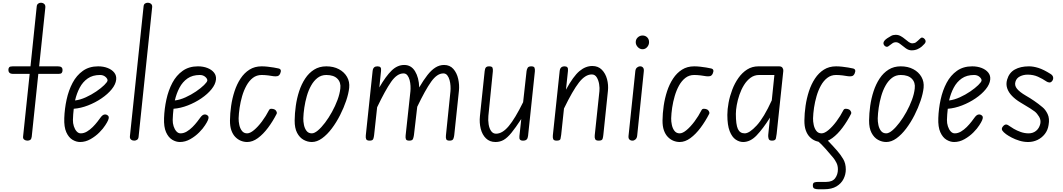

<svg xmlns="http://www.w3.org/2000/svg" viewBox="-20 -1024 7742 1398"><path d="M179.5 0Q166.5 0 156.5 -7.2Q146.5 -14.5 148 -29L196 -486H77.5Q57 -486 49 -494Q41 -502 41 -514.5Q41 -527 46.8 -534Q52.5 -541 72.5 -541H202L247.5 -978Q249 -991 257.8 -997.5Q266.5 -1004 277.5 -1004Q292 -1004 302 -995.2Q312 -986.5 310 -968L265 -541H401.5Q420 -541 427.8 -534Q435.5 -527 435.5 -514.5Q435.5 -500.5 429.5 -493.2Q423.5 -486 407 -486H259L211 -28.5Q209 -12.5 201.2 -6.2Q193.5 0 179.5 0Z M563 10Q535 10 507.5 -6.5Q480 -23 462.8 -61.2Q445.5 -99.5 448 -164.5Q450.5 -232.5 465 -299.2Q479.5 -366 508.5 -420.8Q537.5 -475.5 583.5 -508.2Q629.5 -541 694.5 -541Q733 -541 763.8 -529Q794.5 -517 811.8 -495.5Q829 -474 826 -444.5Q822.5 -410 793.5 -374.2Q764.5 -338.5 719.2 -307.8Q674 -277 621.2 -256.5Q568.5 -236 517 -232Q514.5 -211.5 513 -191Q511.5 -170.5 511 -151Q510.5 -127 517.8 -104.5Q525 -82 538 -67.5Q551 -53 568 -53Q591 -53 613.2 -66.2Q635.5 -79.5 655 -99Q674.5 -118.5 689.5 -138Q704.5 -157.5 713.5 -170Q726.5 -187.5 739.8 -190Q753 -192.5 764 -184Q771 -179.5 772 -171Q773 -162.5 767 -148.2Q761 -134 746.5 -112Q732 -88.5 703.8 -60Q675.5 -31.5 639 -10.8Q602.5 10 563 10ZM526.5 -292.5Q564 -297 604.8 -315.5Q645.5 -334 681 -358.2Q716.5 -382.5 739 -404.5Q761.5 -426.5 763 -437.5Q764 -450.5 748.2 -464.2Q732.5 -478 708.5 -478Q655 -478 618.8 -452.8Q582.5 -427.5 560.2 -385.2Q538 -343 526.5 -292.5Z M957.5 0Q943.5 0 933.8 -8Q924 -16 926 -33L1025.5 -978Q1027 -992.5 1035.8 -998.2Q1044.5 -1004 1055.5 -1004Q1070 -1004 1079.8 -995.8Q1089.5 -987.5 1088 -972L989 -27Q987.5 -12.5 978 -6.2Q968.5 0 957.5 0Z M1289.5 10Q1261.5 10 1234 -6.5Q1206.5 -23 1189.2 -61.2Q1172 -99.5 1174.5 -164.5Q1177 -232.5 1191.5 -299.2Q1206 -366 1235 -420.8Q1264 -475.5 1310 -508.2Q1356 -541 1421 -541Q1459.5 -541 1490.2 -529Q1521 -517 1538.2 -495.5Q1555.5 -474 1552.5 -444.5Q1549 -410 1520 -374.2Q1491 -338.5 1445.8 -307.8Q1400.5 -277 1347.8 -256.5Q1295 -236 1243.5 -232Q1241 -211.5 1239.5 -191Q1238 -170.5 1237.5 -151Q1237 -127 1244.2 -104.5Q1251.5 -82 1264.5 -67.5Q1277.5 -53 1294.5 -53Q1317.5 -53 1339.8 -66.2Q1362 -79.5 1381.5 -99Q1401 -118.5 1416 -138Q1431 -157.5 1440 -170Q1453 -187.5 1466.2 -190Q1479.5 -192.5 1490.5 -184Q1497.5 -179.5 1498.5 -171Q1499.5 -162.5 1493.5 -148.2Q1487.5 -134 1473 -112Q1458.5 -88.5 1430.2 -60Q1402 -31.5 1365.5 -10.8Q1329 10 1289.5 10ZM1253 -292.5Q1290.5 -297 1331.2 -315.5Q1372 -334 1407.5 -358.2Q1443 -382.5 1465.5 -404.5Q1488 -426.5 1489.5 -437.5Q1490.5 -450.5 1474.8 -464.2Q1459 -478 1435 -478Q1381.5 -478 1345.2 -452.8Q1309 -427.5 1286.8 -385.2Q1264.5 -343 1253 -292.5Z M1779.5 10Q1756.5 10 1734 1Q1711.5 -8 1693.2 -26.8Q1675 -45.5 1664.5 -75.2Q1654 -105 1654.5 -147Q1655 -198.5 1663 -253.5Q1671 -308.5 1687.8 -359.8Q1704.5 -411 1731.5 -452Q1758.5 -493 1796.5 -517Q1834.5 -541 1885 -541Q1905.5 -541 1928.5 -538.5Q1951.5 -536 1972.5 -532.5Q1993.5 -529 2008.5 -525.5Q2021.5 -522.5 2024.2 -513Q2027 -503.5 2020 -488Q2012.5 -472 1999.5 -469.5Q1986.5 -467 1972 -469Q1957.5 -472 1931.8 -475Q1906 -478 1885 -478Q1848.5 -478 1821.2 -457Q1794 -436 1774.8 -401.2Q1755.5 -366.5 1743.2 -324.5Q1731 -282.5 1724.8 -240.2Q1718.5 -198 1717.5 -162.5Q1717 -139.5 1722.5 -114Q1728 -88.5 1741.8 -70.8Q1755.5 -53 1779.5 -53Q1801 -53 1829.5 -76.8Q1858 -100.5 1887.2 -139.5Q1916.5 -178.5 1939.5 -223.5Q1944.5 -232.5 1957.2 -232Q1970 -231.5 1979 -227Q1984.5 -224.5 1988.8 -219Q1993 -213.5 1995 -207.2Q1997 -201 1994.5 -195.5Q1966.5 -140.5 1931.5 -93.8Q1896.5 -47 1857.8 -18.5Q1819 10 1779.5 10Z M2250.5 10Q2219.5 10 2190.5 -6Q2161.5 -22 2143.2 -56.8Q2125 -91.5 2125.5 -147Q2126 -198.5 2133.8 -253.5Q2141.5 -308.5 2158.2 -359.8Q2175 -411 2202 -452Q2229 -493 2267.2 -517Q2305.5 -541 2356 -541Q2408.5 -541 2447.5 -520.2Q2486.5 -499.5 2506.8 -464.2Q2527 -429 2522.5 -384.5Q2518 -342.5 2500.5 -290.5Q2483 -238.5 2456.2 -185.8Q2429.5 -133 2396 -88.5Q2362.5 -44 2325.2 -17Q2288 10 2250.5 10ZM2250.5 -53Q2269.5 -53 2294.8 -74.2Q2320 -95.5 2346.8 -130.8Q2373.5 -166 2397.2 -209Q2421 -252 2437.5 -296.5Q2454 -341 2458 -380Q2463.5 -423.5 2436.8 -450.8Q2410 -478 2356 -478Q2319.5 -478 2292.2 -457Q2265 -436 2245.5 -401.2Q2226 -366.5 2214 -324.5Q2202 -282.5 2195.8 -240.2Q2189.5 -198 2188.5 -162.5Q2188 -139.5 2193.2 -114Q2198.5 -88.5 2212.2 -70.8Q2226 -53 2250.5 -53Z M2671.5 0Q2651 0 2646.2 -10.8Q2641.5 -21.5 2643.5 -38.5L2693 -506Q2695 -525 2703.8 -533Q2712.5 -541 2727.5 -541Q2744 -541 2750.2 -533.8Q2756.5 -526.5 2754.5 -508L2742 -387.5Q2789.5 -469.5 2831.5 -510.2Q2873.5 -551 2923.5 -551Q2974 -551 3002 -505.2Q3030 -459.5 3032.5 -387.5Q3063.5 -440.5 3092 -477Q3120.5 -513.5 3150.2 -532.2Q3180 -551 3213.5 -551Q3255.5 -551 3281 -522Q3306.5 -493 3316.2 -449.5Q3326 -406 3321.5 -362.5L3287.5 -40.5Q3286 -26 3280.8 -13Q3275.5 0 3253.5 0Q3233 0 3229 -10.8Q3225 -21.5 3227 -38.5L3260 -360.5Q3261.5 -377 3260.2 -398.8Q3259 -420.5 3253.2 -441.2Q3247.5 -462 3236.5 -475.8Q3225.5 -489.5 3208 -489.5Q3162.5 -489.5 3119.5 -429.2Q3076.5 -369 3018 -246.5L2994 -40.5Q2992 -25.5 2987.2 -12.8Q2982.5 0 2960 0Q2939.5 0 2935.5 -10.8Q2931.5 -21.5 2933.5 -38.5L2968.5 -360.5Q2970 -377 2969 -398.8Q2968 -420.5 2962.5 -441.2Q2957 -462 2946.2 -475.8Q2935.5 -489.5 2918 -489.5Q2871 -489.5 2828.2 -428.5Q2785.5 -367.5 2726 -243L2704 -40.5Q2702.5 -25.5 2698 -12.8Q2693.5 0 2671.5 0Z M3588 10Q3545.5 10 3518.2 -16.8Q3491 -43.5 3480.2 -86.8Q3469.5 -130 3474.5 -178.5L3509 -506Q3510 -514.5 3512.2 -522.5Q3514.5 -530.5 3520.8 -535.8Q3527 -541 3540.5 -541Q3562.5 -541 3566.2 -530.5Q3570 -520 3568.5 -504L3536 -180.5Q3533 -148 3538 -118Q3543 -88 3556.5 -69.2Q3570 -50.5 3592 -50.5Q3638 -50.5 3684.2 -105.8Q3730.5 -161 3789 -280L3814 -506Q3815.5 -518.5 3821.8 -529.8Q3828 -541 3848.5 -541Q3868 -541 3872 -530.5Q3876 -520 3874.5 -504L3825 -35Q3823 -16.5 3814.5 -8.2Q3806 0 3788.5 0Q3772.5 0 3766.2 -7.5Q3760 -15 3762 -33L3775.5 -157.5Q3733.5 -93.5 3703.8 -57Q3674 -20.5 3647.2 -5.2Q3620.5 10 3588 10Z M4033 0Q4012.5 0 4008 -11.2Q4003.5 -22.5 4005.5 -39.5L4055 -506Q4057 -524.5 4066 -532.8Q4075 -541 4091 -541Q4104.5 -541 4111 -533.8Q4117.5 -526.5 4115.5 -508L4101 -371Q4154.5 -469 4199 -506.2Q4243.5 -543.5 4293 -543.5Q4335.5 -543.5 4362.2 -516.2Q4389 -489 4400 -447.5Q4411 -406 4406.5 -362.5L4373 -41.5Q4371.5 -25.5 4367.5 -12.8Q4363.5 0 4339 0Q4318.5 0 4313.5 -11Q4308.5 -22 4310.5 -39.5L4344.5 -360.5Q4347 -382.5 4342.5 -411Q4338 -439.5 4325 -460.8Q4312 -482 4289 -482Q4241.5 -482 4195.8 -423.5Q4150 -365 4086.5 -234L4066 -41.5Q4064 -25.5 4061 -12.8Q4058 0 4033 0Z M4585.5 0Q4571.5 0 4563 -8.2Q4554.5 -16.5 4556.5 -35L4606 -506.5Q4608 -524 4618.5 -532.5Q4629 -541 4641.5 -541Q4654 -541 4662 -532Q4670 -523 4667.5 -502.5L4619.5 -36.5Q4617.5 -18 4607.2 -9Q4597 0 4585.5 0ZM4658.5 -665.5Q4639 -665.5 4624 -681.2Q4609 -697 4609 -717Q4609 -738 4624 -751.8Q4639 -765.5 4658.5 -765.5Q4679 -765.5 4692.5 -752Q4706 -738.5 4706 -717Q4706 -697 4692.2 -681.2Q4678.5 -665.5 4658.5 -665.5Z M4929 10Q4906 10 4883.5 1Q4861 -8 4842.8 -26.8Q4824.5 -45.5 4814 -75.2Q4803.5 -105 4804 -147Q4804.5 -198.5 4812.5 -253.5Q4820.5 -308.5 4837.2 -359.8Q4854 -411 4881 -452Q4908 -493 4946 -517Q4984 -541 5034.5 -541Q5055 -541 5078 -538.5Q5101 -536 5122 -532.5Q5143 -529 5158 -525.5Q5171 -522.5 5173.8 -513Q5176.5 -503.5 5169.5 -488Q5162 -472 5149 -469.5Q5136 -467 5121.5 -469Q5107 -472 5081.2 -475Q5055.5 -478 5034.5 -478Q4998 -478 4970.8 -457Q4943.5 -436 4924.2 -401.2Q4905 -366.5 4892.8 -324.5Q4880.5 -282.5 4874.2 -240.2Q4868 -198 4867 -162.5Q4866.5 -139.5 4872 -114Q4877.5 -88.5 4891.2 -70.8Q4905 -53 4929 -53Q4950.5 -53 4979 -76.8Q5007.5 -100.5 5036.8 -139.5Q5066 -178.5 5089 -223.5Q5094 -232.5 5106.8 -232Q5119.5 -231.5 5128.5 -227Q5134 -224.5 5138.2 -219Q5142.5 -213.5 5144.5 -207.2Q5146.5 -201 5144 -195.5Q5116 -140.5 5081 -93.8Q5046 -47 5007.2 -18.5Q4968.5 10 4929 10Z M5391 10Q5363 10 5336.5 -8Q5310 -26 5293 -69Q5276 -112 5276 -187.5Q5276 -228.5 5285 -276.5Q5294 -324.5 5311.8 -371.2Q5329.5 -418 5356.8 -456.5Q5384 -495 5420.2 -518Q5456.5 -541 5502.5 -541H5652.5Q5670 -541 5677.2 -530.8Q5684.5 -520.5 5683.5 -508L5635 -49Q5633 -32.5 5629.5 -16.2Q5626 0 5601 0Q5580.5 0 5576.5 -14Q5572.5 -28 5573.5 -40.5L5586.5 -167.5Q5535 -86 5489 -38Q5443 10 5391 10ZM5402.5 -53Q5436.5 -53 5489.2 -110Q5542 -167 5599.5 -293.5L5618.5 -478H5507.5Q5472.5 -478 5445 -457.8Q5417.5 -437.5 5397.2 -404.8Q5377 -372 5364 -333.8Q5351 -295.5 5344.5 -259Q5338 -222.5 5338 -195Q5338 -116.5 5352.8 -84.8Q5367.5 -53 5402.5 -53Z M5962 10Q5939 10 5916.5 1Q5894 -8 5875.8 -26.8Q5857.5 -45.5 5847 -75.2Q5836.5 -105 5837 -147Q5837.5 -198.5 5845.5 -253.5Q5853.5 -308.5 5870.2 -359.8Q5887 -411 5914 -452Q5941 -493 5979 -517Q6017 -541 6067.5 -541Q6088 -541 6111 -538.5Q6134 -536 6155 -532.5Q6176 -529 6191 -525.5Q6204 -522.5 6206.8 -513Q6209.5 -503.5 6202.5 -488Q6195 -472 6182 -469.5Q6169 -467 6154.5 -469Q6140 -472 6114.2 -475Q6088.5 -478 6067.5 -478Q6031 -478 6003.8 -457Q5976.5 -436 5957.2 -401.2Q5938 -366.5 5925.8 -324.5Q5913.5 -282.5 5907.2 -240.2Q5901 -198 5900 -162.5Q5899.5 -139.5 5905 -114Q5910.5 -88.5 5924.2 -70.8Q5938 -53 5962 -53Q5983.5 -53 6012 -76.8Q6040.5 -100.5 6069.8 -139.5Q6099 -178.5 6122 -223.5Q6127 -232.5 6139.8 -232Q6152.5 -231.5 6161.5 -227Q6167 -224.5 6171.2 -219Q6175.5 -213.5 6177.5 -207.2Q6179.5 -201 6177 -195.5Q6149 -140.5 6114 -93.8Q6079 -47 6040.2 -18.5Q6001.5 10 5962 10ZM5937.5 354Q5921.5 354 5910 349.2Q5898.5 344.5 5898.5 326Q5898.5 308.5 5909.2 304.5Q5920 300.5 5937.5 300.5H5995.5Q6041 300.5 6061 273.5Q6081 246.5 6081 209Q6081 181 6069.2 159Q6057.5 137 6046.5 124Q6023 96 5991.5 60Q5960 24 5932 1Q5924 -6 5925 -15.5Q5926 -25 5933.2 -32.5Q5940.5 -40 5950 -40Q5957 -40 5961.2 -39Q5965.5 -38 5976.5 -29.5Q5989.5 -19 6009.2 1.5Q6029 22 6048 42.8Q6067 63.5 6078 76.5Q6100 101.5 6119.2 133.5Q6138.5 165.5 6138.5 210Q6138.5 246 6122 279Q6105.5 312 6070.8 333Q6036 354 5981 354Z M6433 10Q6402 10 6373 -6Q6344 -22 6325.8 -56.8Q6307.5 -91.5 6308 -147Q6308.5 -198.5 6316.2 -253.5Q6324 -308.5 6340.8 -359.8Q6357.5 -411 6384.5 -452Q6411.5 -493 6449.8 -517Q6488 -541 6538.5 -541Q6591 -541 6630 -520.2Q6669 -499.5 6689.2 -464.2Q6709.5 -429 6705 -384.5Q6700.5 -342.5 6683 -290.5Q6665.5 -238.5 6638.8 -185.8Q6612 -133 6578.5 -88.5Q6545 -44 6507.8 -17Q6470.5 10 6433 10ZM6433 -53Q6452 -53 6477.2 -74.2Q6502.5 -95.5 6529.2 -130.8Q6556 -166 6579.8 -209Q6603.5 -252 6620 -296.5Q6636.5 -341 6640.5 -380Q6646 -423.5 6619.2 -450.8Q6592.5 -478 6538.5 -478Q6502 -478 6474.8 -457Q6447.5 -436 6428 -401.2Q6408.5 -366.5 6396.5 -324.5Q6384.5 -282.5 6378.2 -240.2Q6372 -198 6371 -162.5Q6370.5 -139.5 6375.8 -114Q6381 -88.5 6394.8 -70.8Q6408.5 -53 6433 -53ZM6617.5 -657.5Q6596 -657.5 6575.5 -672.2Q6555 -687 6537 -701.8Q6519 -716.5 6504 -716.5Q6487.5 -716.5 6476 -707.2Q6464.5 -698 6447 -686Q6440 -681.5 6432 -684Q6424 -686.5 6418.5 -693.5Q6413 -700.5 6412.5 -708.5Q6412 -718 6420.2 -728Q6428.5 -738 6441 -746Q6455.5 -755 6469 -762.8Q6482.5 -770.5 6502 -770.5Q6521.5 -770.5 6538.2 -761.2Q6555 -752 6569.5 -739.5Q6584 -727 6597.2 -717.8Q6610.5 -708.5 6623 -708.5Q6639 -708.5 6649.5 -716.2Q6660 -724 6683.5 -746.5Q6690 -752.5 6698.2 -749.8Q6706.5 -747 6713 -739.5Q6719.5 -732 6719.5 -724.5Q6720.5 -715 6712.2 -705.5Q6704 -696 6692 -685.5Q6679.5 -674.5 6660.8 -666Q6642 -657.5 6617.5 -657.5Z M6927 10Q6899 10 6871.5 -6.5Q6844 -23 6826.8 -61.2Q6809.5 -99.5 6812 -164.5Q6814.5 -232.5 6829 -299.2Q6843.5 -366 6872.5 -420.8Q6901.5 -475.5 6947.5 -508.2Q6993.5 -541 7058.5 -541Q7097 -541 7127.8 -529Q7158.5 -517 7175.8 -495.5Q7193 -474 7190 -444.5Q7186.5 -410 7157.5 -374.2Q7128.5 -338.5 7083.2 -307.8Q7038 -277 6985.2 -256.5Q6932.5 -236 6881 -232Q6878.5 -211.5 6877 -191Q6875.5 -170.5 6875 -151Q6874.5 -127 6881.8 -104.5Q6889 -82 6902 -67.5Q6915 -53 6932 -53Q6955 -53 6977.2 -66.2Q6999.5 -79.5 7019 -99Q7038.5 -118.5 7053.5 -138Q7068.5 -157.5 7077.5 -170Q7090.5 -187.5 7103.8 -190Q7117 -192.5 7128 -184Q7135 -179.5 7136 -171Q7137 -162.5 7131 -148.2Q7125 -134 7110.5 -112Q7096 -88.5 7067.8 -60Q7039.5 -31.5 7003 -10.8Q6966.5 10 6927 10ZM6890.5 -292.5Q6928 -297 6968.8 -315.5Q7009.5 -334 7045 -358.2Q7080.5 -382.5 7103 -404.5Q7125.5 -426.5 7127 -437.5Q7128 -450.5 7112.2 -464.2Q7096.5 -478 7072.5 -478Q7019 -478 6982.8 -452.8Q6946.5 -427.5 6924.2 -385.2Q6902 -343 6890.5 -292.5Z M7466 10Q7434 10 7402.8 0.5Q7371.5 -9 7346 -22.5Q7320.5 -36 7305.5 -47Q7286 -61.5 7278.2 -73.5Q7270.5 -85.5 7279.5 -99.5Q7287 -110 7294.2 -114.2Q7301.5 -118.5 7309.8 -117Q7318 -115.5 7327.5 -108Q7339.5 -99 7361.8 -86Q7384 -73 7412.2 -63Q7440.5 -53 7470 -53Q7501 -53 7523.8 -71.2Q7546.5 -89.5 7554.5 -122Q7560.5 -150 7546 -174Q7531.5 -198 7515 -211.5Q7501.5 -222 7481 -234.8Q7460.5 -247.5 7440.8 -259.2Q7421 -271 7409 -278.5Q7374 -299.5 7348.8 -325.5Q7323.5 -351.5 7313.5 -381.5Q7303.5 -411.5 7313 -444Q7327.5 -494.5 7369 -517.8Q7410.5 -541 7472.5 -541Q7503.5 -541 7540.8 -529.5Q7578 -518 7629.5 -485.5Q7645.5 -475.5 7648 -461.5Q7650.5 -447.5 7642 -435.5Q7632.5 -422.5 7621 -423.5Q7609.5 -424.5 7601 -430Q7571 -450.5 7537.5 -465.5Q7504 -480.5 7462.5 -480.5Q7432 -480.5 7406.5 -467.8Q7381 -455 7373.5 -428.5Q7365.5 -402 7384.8 -378Q7404 -354 7449.5 -327.5Q7479.5 -310.5 7510.5 -289.2Q7541.5 -268 7570.5 -243.5Q7592.5 -226 7608 -193.5Q7623.5 -161 7615 -114Q7609.5 -76.5 7587.8 -48.5Q7566 -20.5 7534.2 -5.2Q7502.5 10 7466 10Z"/></svg>

Font: Edu NSW ACT Hand
Style: Regular
Weight: 400
Designer: Tina and Corey Anderson, Eben Sorkin, Mirko Velimirovic
Foundry: Sorkin Type Co.
Version: Version 2.000